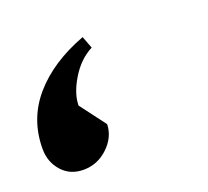

<svg xmlns="http://www.w3.org/2000/svg" viewBox="-67 -183 465 430"><g transform="rotate(-20 165.0 32.0)"><path d="M177 -79Q146 -63 125.5 -29Q105 5 105 33L151 94Q150 125 125 148.5Q100 172 67 172Q35 172 15.5 150Q-4 128 -4 97Q-4 26 41 -26Q86 -78 166 -108Z"/></g></svg>

Font: Lemonada Light
Style: Regular
Weight: 300
Designer: Mohamed Gaber (Arabic) Eduardo Tunni (Latin)
Foundry: Kief Type Foundry
Version: Version 3.006